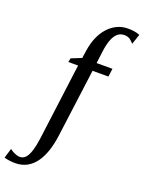

<svg xmlns="http://www.w3.org/2000/svg" viewBox="-313 -902 930 1241"><g transform="rotate(20 152.5 -281.5)"><path d="M139 -591.5Q146.5 -641 164.2 -682Q182 -723 209 -752.8Q236 -782.5 270.2 -798.8Q304.5 -815 344.5 -815Q367 -815 387.5 -812Q408 -809 426 -801.5L402.5 -731.5Q393.5 -743.5 377 -755.8Q360.5 -768 336 -767.5Q309 -767.5 289.8 -750.5Q270.5 -733.5 258 -700.2Q245.5 -667 239.5 -618.5L229 -536H338L330.5 -480H221.5L160 -12.5Q152 48 135.8 96.5Q119.5 145 94.5 179.5Q69.5 214 35.2 232.8Q1 251.5 -43 252Q-67 252 -87.2 249Q-107.5 246 -121 242L-100.5 174.5Q-95.5 179.5 -83.5 186.5Q-71.5 193.5 -57 198.8Q-42.5 204 -31 204Q-7.5 204 8.8 186Q25 168 36 132.2Q47 96.5 54 43.5L122 -480H55L60.5 -507L130.5 -535Z"/></g></svg>

Font: Merriweather 72pt
Style: Italic
Weight: 400
Italic angle: -7.8°
Version: Version 2.101